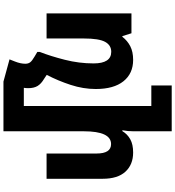

<svg xmlns="http://www.w3.org/2000/svg" viewBox="30 -830 1039 1140"><g transform="rotate(-90 550.0 -260.5)"><path d="M490 118H612V239H340V12Q340 -4 341.5 -21Q343 -38 346 -54H341Q323 -24 292.5 -7Q262 10 214 10Q142 10 100 -36Q58 -82 58 -171V-504H208V-207Q208 -121 264 -121Q340 -121 340 -283V-760H635L767 -724L754 -691Q741 -658 741 -630Q741 -613 749.5 -601.5Q758 -590 784 -575L811 -559V-544Q786 -480 764.5 -395.5Q743 -311 743 -225Q743 -120 812 -120Q851 -120 871 -156.5Q891 -193 891 -283V-504H1040V0H922L905 -54H901Q878 -24 845 -7Q812 10 764 10Q683 10 637 -47.5Q591 -105 591 -212Q591 -286 615.5 -361Q640 -436 675 -503L651 -519Q622 -536 609 -557.5Q596 -579 596 -613Q596 -626 598 -639H490Z"/></g></svg>

Font: Noto Sans Armenian Condensed ExtraBold
Style: Regular
Weight: 800
Width: 3
Designer: Monotype Design Team
Foundry: Monotype Imaging Inc.
Version: Version 2.008; ttfautohint (v1.8.4.7-5d5b)